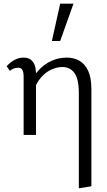

<svg xmlns="http://www.w3.org/2000/svg" viewBox="-20 -731 582 1040"><path d="M407 289V-225Q407 -304 383 -336Q359 -368 318 -368Q289 -368 258 -354Q227 -340 201.5 -310.5Q176 -281 161 -235L130 -253Q153 -310 185.5 -346.5Q218 -383 258 -401Q298 -419 342 -419Q380 -419 410 -402Q440 -385 457.5 -347.5Q475 -310 475 -248V278ZM108 0V-318Q108 -328 106 -338.5Q104 -349 98 -356.5Q92 -364 78 -364Q67 -364 55 -360Q43 -356 34 -347L16 -372Q33 -392 57 -405.5Q81 -419 107 -419Q134 -419 148.5 -406.5Q163 -394 169 -375Q175 -356 175 -334V0ZM261 -509 306 -711H378L306 -509Z"/></svg>

Font: Ysabeau Office
Style: Regular
Weight: 400
Designer: Christian Thalmann (Catharsis Fonts)
Version: Version 2.001;gftools[0.9.30]; featfreeze: tnum,lnum,ss02